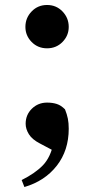

<svg xmlns="http://www.w3.org/2000/svg" viewBox="-20 -564 378 771"><path d="M78 187 67 159Q121 132 152 100Q183 68 195 10L208 48L140 12Q109 -4 96 -25Q83 -46 83 -67Q83 -103 108 -127.5Q133 -152 169 -152Q191 -152 208 -146.5Q225 -141 241 -125Q249 -105 252.5 -87.5Q256 -70 256 -47Q256 40 208 101.5Q160 163 78 187ZM169 -370Q132 -370 107 -395.5Q82 -421 82 -456Q82 -492 107 -518Q132 -544 169 -544Q206 -544 231 -518Q256 -492 256 -456Q256 -421 231 -395.5Q206 -370 169 -370Z"/></svg>

Font: Noto Serif JP ExtraBold
Style: Regular
Weight: 800
Designer: Ryoko NISHIZUKA 西塚涼子 (kana & ideographs); Frank Grießhammer (Latin, Greek & Cyrillic); Wenlong ZHANG 张文龙 (bopomofo); San
Foundry: Adobe
Version: Version 2.003-H1;hotconv 1.1.1;makeotfexe 2.6.0